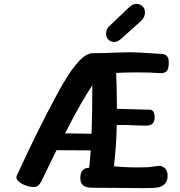

<svg xmlns="http://www.w3.org/2000/svg" viewBox="-20 -966 931 992"><path d="M846 -58Q846 -32 833.5 -18.5Q821 -5 806 0Q792 4 769.5 5Q747 6 719 6Q653 6 615 5L457 4Q424 4 409.5 -8.5Q395 -21 395 -46Q395 -99 441 -99Q446 -148 449 -189L272 -190L192 -26Q185 -14 177 -7Q169 0 151 0Q132 0 109.5 -9Q87 -18 74 -31.5Q61 -45 66 -57Q176 -297 278 -485Q380 -673 444 -689Q450 -691 452 -691Q486 -691 518 -692Q550 -693 573 -694L647 -696Q693 -696 819 -687Q836 -685 844 -674.5Q852 -664 852 -643Q852 -608 840 -597.5Q828 -587 808 -588Q762 -592 691 -592Q620 -592 580 -589Q584 -521 584 -404Q628 -402 650 -402Q741 -400 757 -399Q779 -396 779 -360Q779 -338 768.5 -327.5Q758 -317 732 -317L686 -318L637 -320H583Q582 -265 579.5 -225.5Q577 -186 569 -107Q621 -101 694 -101Q729 -101 743.5 -102Q758 -103 799 -109Q814 -111 830 -98.5Q846 -86 846 -58ZM453 -275Q457 -383 457 -512V-525Q405 -450 316 -277ZM528 -792Q528 -802 532.5 -813.5Q537 -825 546 -832L635 -917Q650 -932 661 -939Q672 -946 684 -946Q704 -946 716.5 -933.5Q729 -921 729 -901Q729 -876 708 -857L612 -771Q589 -749 570 -749Q552 -749 540 -761.5Q528 -774 528 -792Z"/></svg>

Font: Mali SemiBold
Style: Regular
Weight: 600
Designer: Kitiyaporn Chalermlarp | Katatrad Aksorn Co.,Ltd.
Foundry: Cadson Demak Co.,Ltd.
Version: Version 1.000; ttfautohint (v1.6)